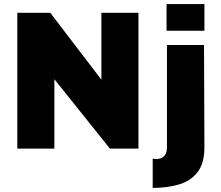

<svg xmlns="http://www.w3.org/2000/svg" viewBox="-20 -730 1084 943"><path d="M65 0V-667H227L539 -259L478 -127V-667H660V0H520L207 -391L247 -482V0ZM730 193V49Q750 53 766 48.5Q782 44 791 30.5Q800 17 800 -5V-509H982L984 -7Q984 73 949.5 116.5Q915 160 857 176.5Q799 193 730 193ZM798 -579V-710H984V-579Z"/></svg>

Font: Maven Pro Black
Style: Regular
Weight: 900
Designer: Joe Prince
Foundry: Joe Prince
Version: Version 2.103